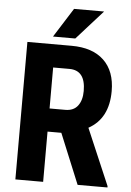

<svg xmlns="http://www.w3.org/2000/svg" viewBox="-60 -945 674 989"><g transform="rotate(5 277.0 -450.5)"><path d="M201.2 -379.4H282.7Q325.7 -379.4 347.2 -408Q368.7 -436.5 368.7 -484.4Q368.7 -591.3 285.2 -591.3H201.2ZM272.5 -259.8H201.2V0H57.6V-710.9H286.6Q394.5 -710.9 453.4 -655Q512.2 -599.1 512.2 -496.1Q512.2 -354.5 409.2 -297.9L533.7 -6.8V0H379.4ZM282.2 -901.4H437.5L301.8 -750H186.5Z"/></g></svg>

Font: MAUL Condensed Bold
Style: Condensed Bold
Weight: 700
Designer: MAUL
Version: Version 1.0; 2020; ttfautohint (v1.8.3)